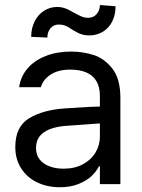

<svg xmlns="http://www.w3.org/2000/svg" viewBox="-20 -746 575 778"><path d="M306.6 -240.2 251 -236.3Q191.4 -232.4 158.7 -210.4Q126 -188.5 126 -146.5Q126 -119.1 140.1 -100.6Q154.3 -82 179.7 -72.3Q205.1 -62.5 237.3 -62.5Q283.2 -62.5 316.4 -80.6Q349.6 -98.6 367.2 -128.4Q384.8 -158.2 384.8 -192.4V-357.4Q384.8 -391.6 371.6 -415.5Q358.4 -439.5 331.5 -451.7Q304.7 -463.9 264.6 -463.9Q216.8 -463.9 186 -444.3Q155.3 -424.8 145.5 -392.6H57.6Q63.5 -435.5 91.3 -468.3Q119.1 -501 165 -519Q210.9 -537.1 268.6 -537.1Q314.5 -537.1 358.4 -523.4Q402.3 -509.8 435.1 -468.3Q467.8 -426.8 467.8 -349.6V0H384.8V-72.3H380.9Q371.1 -51.8 351.1 -32.7Q331.1 -13.7 298.3 -0.5Q265.6 12.7 222.7 12.7Q171.9 12.7 130.9 -6.8Q89.8 -26.4 65.9 -63.5Q42 -100.6 42 -150.4Q42 -233.4 98.6 -267.1Q155.3 -300.8 241.2 -306.6Q251 -307.6 335 -312.5L390.6 -314.5L391.6 -246.1Q382.8 -246.1 306.6 -240.2ZM211.9 -717.8Q224.6 -717.8 235.8 -714.8Q247.1 -711.9 257.8 -706.5Q268.6 -701.2 278.3 -695.3Q295.9 -685.5 309.1 -679.7Q322.3 -673.8 337.9 -673.8Q358.4 -673.8 371.6 -689Q384.8 -704.1 384.8 -725.6L448.2 -720.7Q448.2 -685.5 434.6 -658.7Q420.9 -631.8 396.5 -617.2Q372.1 -602.5 341.8 -602.5Q326.2 -602.5 314 -606Q301.8 -609.4 293 -614.3Q284.2 -619.1 272.5 -626Q257.8 -636.7 245.6 -641.6Q233.4 -646.5 216.8 -646.5Q197.3 -646.5 184.6 -631.3Q171.9 -616.2 171.9 -593.8L106.4 -596.7Q106.4 -631.8 120.6 -659.7Q134.8 -687.5 158.7 -702.6Q182.6 -717.8 211.9 -717.8Z"/></svg>

Font: Pretendard Std Variable
Style: Regular
Weight: 400
Designer: Base glyphs from Inter by Rasmus Andersson; Hangeul glyphs from Noto Sans CJK(Source Han Sans) by Jang Soo-young and Kan
Foundry: Kil Hyung-jin
Version: Version 1.309;Glyphs 3.2 (3225)